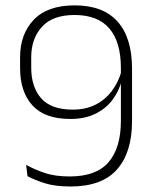

<svg xmlns="http://www.w3.org/2000/svg" viewBox="-20 -668 560 698"><path d="M251.5 -648.5Q355 -648.5 407.5 -589.5Q460 -530.5 460 -418.5V-228Q460 -113.5 405.2 -51.8Q350.5 10 236.5 10Q180 10 142.5 -2Q105 -14 80 -27.5L75 -68.5Q107 -51 144 -38.8Q181 -26.5 233.5 -26.5Q330 -26.5 374.8 -78.5Q419.5 -130.5 419.5 -229V-420.5Q419.5 -515.5 377.5 -564.5Q335.5 -613.5 251 -613.5Q171 -613.5 132.2 -570.2Q93.5 -527 93.5 -460V-422.5Q93.5 -352 129.5 -310.8Q165.5 -269.5 245 -269.5Q291 -269.5 326.2 -287Q361.5 -304.5 385.8 -336.2Q410 -368 422 -410L431.5 -377.5H423Q413.5 -338 389.5 -305.8Q365.5 -273.5 327 -254.5Q288.5 -235.5 235.5 -235.5Q143 -235.5 98 -284.8Q53 -334 53 -420.5V-460Q53 -544 102.8 -596.2Q152.5 -648.5 251.5 -648.5Z"/></svg>

Font: Anek Latin Medium ExtraLight
Style: Regular
Weight: 250
Version: Version 1.003